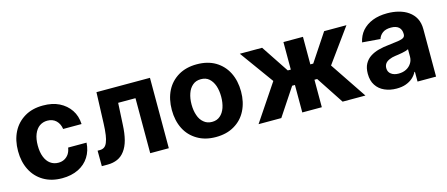

<svg xmlns="http://www.w3.org/2000/svg" viewBox="-42 -990 3346 1437"><g transform="rotate(-15 1631.0 -271.5)"><path d="M306.6 10.7Q223.6 10.7 163.1 -25.4Q102.5 -61.5 70.8 -124.5Q38.6 -188 38.6 -270.5Q38.6 -354.5 70.8 -418Q102.5 -480.5 163.6 -517.1Q223.1 -552.7 306.2 -552.7Q378.9 -552.7 431.2 -526.9Q484.4 -500.5 516.1 -453.6Q547.4 -407.2 550.3 -343.8H407.7Q401.9 -384.3 376 -409.7Q349.6 -434.6 308.6 -434.6Q274.4 -434.6 247.6 -416Q221.7 -397.5 206.5 -360.4Q191.9 -324.2 191.9 -272.9Q191.9 -220.7 206.5 -184.1Q221.2 -147 247.1 -128.4Q273.9 -108.9 308.6 -108.9Q335.4 -108.9 355.5 -119.6Q376.5 -130.9 390.1 -150.9Q403.3 -171.4 407.7 -199.7H550.3Q546.9 -138.2 516.6 -90.3Q486.3 -42.5 433.1 -16.1Q378.4 10.7 306.6 10.7Z M660.6 0H615.2L614.7 -120.1H632.8Q651.9 -120.1 666 -129.4Q679.7 -138.2 689 -160.2Q699.2 -184.6 703.6 -216.8Q709.5 -258.3 710.9 -304.2L719.7 -545.4H1134.3V0H990.2V-426.3H856L847.2 -259.8Q844.2 -191.9 831.1 -142.1Q818.4 -94.2 793.9 -61.5Q770.5 -29.8 737.3 -15.1Q703.1 0 660.6 0Z M1498 10.7Q1415 10.7 1355.5 -24.9Q1293.9 -61 1262.2 -123.5Q1230 -187.5 1230 -270.5Q1230 -354.5 1262.2 -418.5Q1293.5 -480.5 1355.5 -517.6Q1415.5 -552.7 1498 -552.7Q1581.1 -552.7 1641.1 -517.6Q1702.1 -481 1733.9 -418.5Q1766.6 -354 1766.6 -270.5Q1766.6 -188 1733.9 -123.5Q1702.1 -60.5 1641.1 -24.9Q1581.5 10.7 1498 10.7ZM1562 -128.4Q1586.9 -149.4 1600.1 -187Q1612.8 -225.1 1612.8 -271.5Q1612.8 -318.4 1600.1 -356.4Q1586.9 -393.6 1562 -415.5Q1537.6 -437 1499 -437Q1460.4 -437 1435.5 -415.5Q1408.7 -393.1 1396.5 -356.4Q1383.3 -319.3 1383.3 -271.5Q1383.3 -224.6 1396.5 -187Q1408.7 -149.9 1435.5 -128.4Q1460.9 -106.4 1499 -106.4Q1537.1 -106.4 1562 -128.4Z M2005.9 0H1829.6L2020 -283.7L1830.6 -545.4H2003.4L2145 -332H2168.5V-545.4H2319.8V-332H2342.3L2483.9 -545.4H2656.7L2467.3 -283.7L2657.7 0H2481L2340.8 -212.9H2319.8V0H2168.5V-212.9H2147Z M2897.9 10.3Q2846.7 10.3 2805.2 -8.3Q2764.2 -26.4 2740.7 -62.5Q2716.8 -98.1 2716.8 -152.3Q2716.8 -198.2 2733.4 -228.5Q2750.5 -259.8 2779.3 -278.3Q2809.1 -297.4 2844.7 -306.6Q2884.3 -316.9 2921.9 -320.3Q2976.1 -326.2 2998.5 -330.1Q3027.8 -334.5 3041 -343.3Q3053.7 -351.6 3053.7 -369.1V-371.6Q3053.7 -405.3 3033.2 -423.8Q3012.2 -441.9 2973.1 -441.9Q2932.1 -441.9 2908.2 -424.3Q2883.8 -405.8 2876 -379.4L2736.3 -390.6Q2747.6 -441.9 2777.8 -477.1Q2810.1 -513.7 2858.9 -533.2Q2908.2 -552.7 2973.6 -552.7Q3020 -552.7 3061 -542Q3104.5 -530.8 3135.3 -508.8Q3168.5 -485.4 3186.5 -451.7Q3205.1 -416 3205.1 -367.7V0H3061.5V-75.7H3057.6Q3044.4 -49.8 3022.5 -30.8Q3001.5 -12.2 2969.2 -0.5Q2939 10.3 2897.9 10.3ZM2941.4 -94.2Q2975.1 -94.2 3000.5 -107.4Q3025.4 -120.1 3040.5 -143.6Q3055.2 -166 3055.2 -194.8V-252.9Q3049.8 -249 3035.6 -244.6Q3020 -240.2 3008.3 -237.8Q2987.8 -233.9 2977.5 -232.4Q2968.8 -231 2949.7 -228.5Q2923.8 -225.1 2903.3 -215.8Q2882.3 -206.5 2872.6 -193.4Q2861.3 -178.2 2861.3 -157.2Q2861.3 -126.5 2884.3 -110.4Q2905.8 -94.2 2941.4 -94.2Z"/></g></svg>

Font: My Font
Style: Bold
Weight: 500
Designer: Rasmus Andersson
Foundry: rsms
Version: Version 0.001